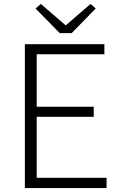

<svg xmlns="http://www.w3.org/2000/svg" viewBox="-20 -953 613 973"><path d="M283 -785H343L465 -910L439 -933L315 -826H311L187 -933L160 -910ZM106 0H520V-52H166V-361H455V-412H166V-678H509V-729H106Z"/></svg>

Font: Spoqa Han Sans Neo Light
Style: Regular
Weight: 300
Designer: [Spoqa Han Sans Neo] Dong-huui Kim ___ Younghwa Kang ___ Yujin Lee ___ [Noto Sans] Ryoko NISHIZUKA ____ (kana & ideograp
Foundry: Spoqa (http://www.spoqa-han-sans.com)
Version: Version 1.100;hotconv 1.0.109;makeotfexe 2.5.65596